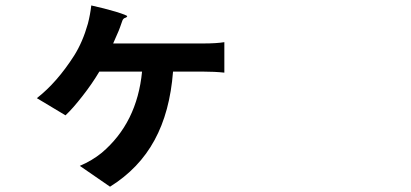

<svg xmlns="http://www.w3.org/2000/svg" viewBox="-20 -622 1540 720"><path d="M392.6 78.1 279.3 0Q325.2 -19.5 361.3 -48.8Q494.1 -161.1 512.7 -353.5H352.5Q325.2 -307.6 290 -262.7Q252.9 -214.8 225.6 -189.5L118.2 -253.9Q193.4 -312.5 257.8 -413.1Q290 -463.9 309.6 -533.2Q318.4 -567.4 322.3 -601.6Q371.1 -590.8 414.1 -578.1Q458 -564.5 457 -561Q456.1 -557.6 451.2 -555.7Q442.4 -553.7 439 -544.9Q435.5 -536.1 429.7 -518.6Q427.7 -514.6 424.8 -505.9Q412.1 -475.6 404.3 -459H572.3H741.2Q792 -459 821.3 -463.9V-349.6Q785.2 -353.5 741.2 -353.5H628.9Q617.2 -202.1 559.6 -96.7Q502 9.8 392.6 78.1Z"/></svg>

Font: Bpmf GenSeki Gothic B
Style: B
Weight: 700
Foundry: But Ko
Version: Version 1.320